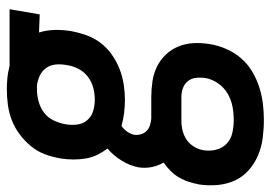

<svg xmlns="http://www.w3.org/2000/svg" viewBox="-156 -433 791 561"><g transform="rotate(-90 239.5 -152.5)"><path d="M170 223Q143 223 116 219.5Q89 216 65 205.5Q41 195 22 178Q3 161 -7.5 138Q-18 115 -20.5 88Q-23 61 -19 34Q-16 19 -11.5 4.5Q-7 -10 1 -24Q9 -38 20.5 -49.5Q32 -61 45 -70Q36 -85 32 -104Q28 -123 31 -143Q36 -169 51 -193Q66 -217 86 -234Q76 -247 68 -263Q60 -279 57 -297Q54 -315 54 -333.5Q54 -352 57 -371Q61 -394 69 -416Q77 -438 92.5 -457Q108 -476 127.5 -490.5Q147 -505 169 -513.5Q191 -522 214 -525Q237 -528 259 -528Q275 -528 291.5 -526.5Q308 -525 323 -521L328 -520H493L478 -432L425 -434Q432 -412 432.5 -388Q433 -364 429 -340Q425 -318 417 -295.5Q409 -273 394.5 -254Q380 -235 360 -221Q340 -207 318 -198.5Q296 -190 273 -186.5Q250 -183 228 -183Q208 -183 189 -185.5Q170 -188 152 -193Q142 -186 135 -176Q128 -166 126 -155Q125 -145 128 -135.5Q131 -126 137.5 -119.5Q144 -113 153.5 -110Q163 -107 173 -106H236Q259 -106 282.5 -102.5Q306 -99 326 -89Q346 -79 361 -63Q376 -47 384.5 -26Q393 -5 394 18.5Q395 42 391 66Q387 90 377 113Q367 136 350.5 155.5Q334 175 311.5 188.5Q289 202 265.5 209.5Q242 217 218 220Q194 223 170 223ZM229 -271Q246 -271 263.5 -275.5Q281 -280 296 -291.5Q311 -303 319.5 -320Q328 -337 330 -354Q333 -370 331.5 -385.5Q330 -401 321.5 -413Q313 -425 299.5 -431.5Q286 -438 271 -440H258Q241 -440 223 -435Q205 -430 190.5 -419Q176 -408 168 -391Q160 -374 157 -357Q154 -340 156 -323Q158 -306 168.5 -293.5Q179 -281 195 -276Q211 -271 229 -271ZM170 135Q190 135 210 131Q230 127 247.5 116.5Q265 106 277 88.5Q289 71 292 52Q294 38 292.5 24.5Q291 11 283 1Q275 -9 262.5 -13.5Q250 -18 236 -18H168Q153 -18 138.5 -14.5Q124 -11 111.5 -2.5Q99 6 91 19.5Q83 33 81 47Q78 67 83 85Q88 103 101 115Q114 127 132.5 131Q151 135 170 135Z"/></g></svg>

Font: Iosevka SS18 Semibold
Style: Italic
Weight: 600
Italic angle: -9°
Monospace: yes
Designer: Belleve Invis
Foundry: Belleve Invis
Version: Version 25.1.1; ttfautohint (v1.8.4)